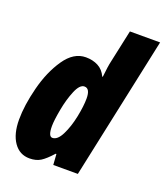

<svg xmlns="http://www.w3.org/2000/svg" viewBox="-141 -856 828 962"><g transform="rotate(20 273.0 -375.0)"><path d="M14 -156Q14 -231 38.5 -327.5Q63 -424 110.5 -493.5Q158 -563 223 -563Q260 -563 288.5 -548Q317 -533 332 -500H335Q341 -559 348 -588L385 -760H546L384 0H253L249 -57H245Q212 -20 188 -5Q164 10 129 10Q76 10 45 -34.5Q14 -79 14 -156ZM296 -370Q296 -423 266 -423Q241 -423 221.5 -376.5Q202 -330 191 -270.5Q180 -211 180 -181Q180 -126 202 -126Q229 -126 250.5 -169Q272 -212 284 -270.5Q296 -329 296 -370Z"/></g></svg>

Font: Noto Sans UI CondBlack
Style: Italic
Weight: 900
Width: 3
Italic angle: -12°
Designer: Monotype Design Team
Foundry: Monotype Imaging Inc.
Version: Version 1.001